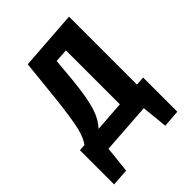

<svg xmlns="http://www.w3.org/2000/svg" viewBox="-268 -898 1231 1231"><g transform="rotate(-45 348.0 -282.5)"><path d="M645 -153V157L527 166L509 -11L165 13L146 192L29 200V-110L73 -113Q101 -150 117 -216Q133 -283 151 -437L182 -736L585 -765V-149ZM418 -626 328 -620 314 -463Q299 -315 276 -241Q255 -171 210 -122L418 -137Z"/></g></svg>

Font: Xiangcui Wave Sans Xiangcui Wave Sans
Style: Regular
Weight: 800
Width: 3
Version: Version 0.920;March 28, 2024;FontCreator 14.0.0.2814 64-bit